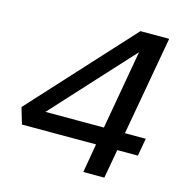

<svg xmlns="http://www.w3.org/2000/svg" viewBox="-104 -796 849 891"><g transform="rotate(15 320.5 -350.0)"><path d="M399 -139H43L20 -217L462 -700H600L515 -224H615L600 -139H501L476 0H375ZM414 -224 481 -604 133 -224Z"/></g></svg>

Font: KoHo SemiBold
Style: Italic
Weight: 600
Italic angle: -10°
Version: Version 1.000; ttfautohint (v1.6)